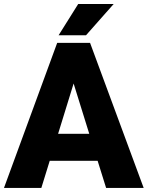

<svg xmlns="http://www.w3.org/2000/svg" viewBox="-21 -921 725 941"><path d="M457.5 -132.8H222.7L181.6 0H-1.5L259.3 -710.9H420.4L683.1 0H499ZM263.7 -265.1H416.5L339.8 -511.7ZM362.3 -901.4H536.1L400.4 -748H266.1Z"/></svg>

Font: Roboto Black
Style: Regular
Weight: 900
Designer: Google
Version: Version 2.134; 2016